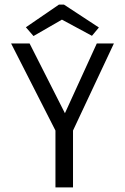

<svg xmlns="http://www.w3.org/2000/svg" viewBox="-20 -811 540 831"><path d="M220 -246 28 -623H108L261 -321L399 -623H473L296 -246V0H220ZM92 -693 235 -791H257L408 -692L378 -656L248 -726L125 -655Z"/></svg>

Font: Vazir Code
Style: Code
Weight: 400
Foundry: DejaVu fonts team - Redesigned by Saber Rastikerdar
Version: Version 1.1.2